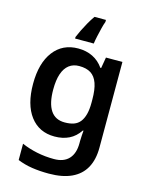

<svg xmlns="http://www.w3.org/2000/svg" viewBox="-144 -854 914 1183"><g transform="rotate(15 313.0 -263.0)"><path d="M263 -552Q314 -552 355 -532Q396 -512 424 -472H429L441 -542H546V4Q546 81 517 133.5Q488 186 430 213Q372 240 285 240Q227 240 178 232.5Q129 225 85 207V103Q131 123 183.5 134Q236 145 293 145Q355 145 387.5 110Q420 75 420 10V-4Q420 -19 421.5 -39Q423 -59 424 -71H420Q392 -29 352 -9.5Q312 10 260 10Q161 10 105 -64Q49 -138 49 -270Q49 -402 106 -477Q163 -552 263 -552ZM296 -449Q258 -449 231.5 -428.5Q205 -408 191.5 -368Q178 -328 178 -268Q178 -180 208 -135Q238 -90 298 -90Q332 -90 356 -98.5Q380 -107 395.5 -126.5Q411 -146 419 -176.5Q427 -207 427 -250V-269Q427 -334 413 -373.5Q399 -413 370.5 -431Q342 -449 296 -449ZM381 -753Q374 -735 367.5 -708.5Q361 -682 355 -655Q349 -628 346 -606H227V-616Q235 -636 247.5 -661.5Q260 -687 275.5 -714.5Q291 -742 308 -766H381Z"/></g></svg>

Font: Noto Sans Thai SemiBold
Style: Regular
Weight: 600
Version: Version 2.001